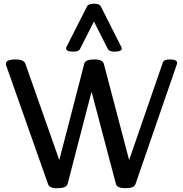

<svg xmlns="http://www.w3.org/2000/svg" viewBox="-20 -991 976 1023"><path d="M628.9 -733.9Q628.9 -715.8 590.3 -715.8Q562 -715.8 554.7 -730L480.5 -876L406.2 -730Q399.4 -715.8 371.1 -715.8Q332 -715.8 332 -733.9Q332 -737.3 333 -738.8L443.8 -957Q451.2 -971.2 480.5 -971.2Q510.3 -971.2 517.1 -957L627.4 -738.8Q628.9 -735.8 628.9 -733.9ZM702.1 -10.7Q694.8 11.7 648.9 11.7Q603.5 11.7 597.7 -10.7L467.8 -502.4L340.3 -11.2Q334 11.7 287.6 11.7Q244.1 13.2 236.3 -9.3L12.7 -642.6L11.7 -647.5Q6.8 -674.3 64 -674.3Q106.9 -674.3 115.2 -651.4L295.9 -138.2L429.2 -652.3Q434.6 -674.3 481.9 -674.3Q526.9 -674.3 533.2 -650.9L668 -138.2L847.7 -658.2Q853 -674.3 884.3 -674.3Q923.8 -674.3 923.8 -655.3Q923.8 -652.8 923.3 -651.4Z"/></svg>

Font: Gayathri
Style: Bold
Weight: 700
Designer: Binoy Dominic <binoy.domenic@gmail.com>
Foundry: SMC
Version: Version 1.000